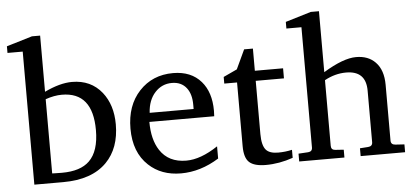

<svg xmlns="http://www.w3.org/2000/svg" viewBox="-50 -843 2058 956"><g transform="rotate(-5 978.5 -364.5)"><path d="M516.1 -264.2Q516.1 -145 448.2 -75.7Q374 0 230 0H85.9V-665H9.8V-698.2L138.2 -736.8H179.2V-456.1Q256.8 -493.2 316.9 -493.2Q411.1 -493.2 465.8 -424.8Q516.1 -361.3 516.1 -264.2ZM415 -244.1Q415 -434.1 261.2 -434.1Q222.7 -434.1 179.2 -418.9V-47.9Q178.2 -47.9 197.3 -47.4Q216.3 -46.9 228 -46.9Q320.8 -46.9 365.7 -90.8Q415 -138.7 415 -244.1Z M1008.8 -49.8Q916.5 7.8 818.8 7.8Q720.7 7.8 657.7 -51.3Q586.9 -117.2 586.9 -235.8Q586.9 -351.6 652.8 -422.4Q718.8 -493.2 821.8 -493.2Q912.1 -493.2 961.9 -435.5Q1008.8 -381.3 1008.8 -289.1Q1008.8 -270 1007.8 -261.2H683.6Q683.6 -172.9 718.8 -119.1Q761.7 -53.2 850.6 -53.2Q922.4 -53.2 1008.8 -110.8ZM908.7 -306.2V-328.1Q908.7 -380.4 885.3 -411.1Q859.4 -444.8 812 -444.8Q761.7 -444.8 727.3 -407.2Q692.9 -369.6 689 -306.2Z M1378.9 -21Q1310.1 2.9 1243.2 2.9Q1185.5 2.9 1160.6 -19.5Q1135.7 -42 1135.7 -100.1V-418.9H1071.8V-452.1L1140.1 -483.9L1185.1 -580.1H1229V-469.2H1370.1V-418.9H1229V-152.8Q1229 -95.7 1249 -73.2Q1267.1 -53.2 1309.1 -53.2Q1345.2 -53.2 1378.9 -61Z M1939 0H1716.8V-39.1L1757.8 -42Q1779.8 -43.5 1779.8 -64V-321.8Q1779.8 -420.9 1680.7 -420.9Q1625 -420.9 1572.8 -392.1V-64Q1572.8 -43.5 1592.8 -42L1635.7 -39.1V0H1409.7V-39.1L1458 -42Q1479 -43.5 1479 -64V-665H1403.8V-698.2L1531.7 -736.8H1572.8V-432.1Q1672.9 -493.2 1736.8 -493.2Q1797.4 -493.2 1833 -456.5Q1871.6 -417 1871.6 -342.8V-64Q1871.6 -43.5 1893.6 -42L1939 -39.1Z"/></g></svg>

Font: Ezra SIL
Style: Regular
Weight: 400
Designer: Development by SIL's NRSI team. OpenType tables by Ralph Hancock ( hancock@dircon.co.uk )
Foundry: SIL International, Version 2.51: 2007
Version: Version 2.51, 2007